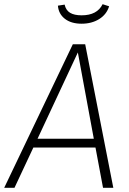

<svg xmlns="http://www.w3.org/2000/svg" viewBox="-37 -895 617 915"><path d="M454 0 418 -192H122L32 0H-17L310 -684H369L503 0ZM142 -234H410L334 -645ZM239 -868 271 -873Q277 -846 297 -834Q317 -822 352 -822Q426 -822 452 -875L483 -865Q471 -826 435.5 -804Q400 -782 352 -782Q302 -782 272 -805.5Q242 -829 239 -868Z"/></svg>

Font: Fira Sans ExtraLight
Style: Italic
Weight: 275
Italic angle: -8°
Designer: Carrois Corporate & Edenspiekermann AG
Foundry: Carrois Corporate GbR & Edenspiekermann AG
Version: Version 4.203